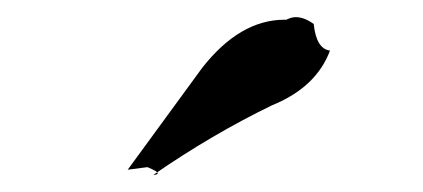

<svg xmlns="http://www.w3.org/2000/svg" viewBox="-20 -767 493 224"><path d="M159 -563Q164 -563 164 -565Q164 -567 152 -572L129 -569L216 -688Q260 -744 312 -744H314Q320 -747 325 -747Q335 -747 346 -739Q349 -710 365 -708Q349 -665 297 -644Q227 -610 159 -563Z"/></svg>

Font: Xiangcui Kesong Xiangcui Kesong
Style: Regular
Weight: 400
Version: Version 1.501;March 28, 2024;FontCreator 14.0.0.2814 64-bit